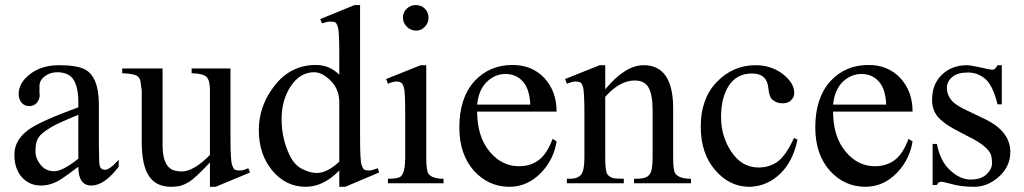

<svg xmlns="http://www.w3.org/2000/svg" viewBox="-20 -714 3991 748"><path d="M388.7 -52.7Q408.2 -52.7 442.4 -91.8V-64.5Q386.7 8.8 335.9 8.8Q285.2 8.8 285.2 -64.5Q244.1 -33.2 227.5 -22.5Q184.6 8.8 139.6 8.8Q94.7 8.8 65.4 -23.4Q36.1 -55.7 36.1 -111.3Q36.1 -167 87.9 -206.1Q129.9 -239.3 285.2 -295.9V-314.5Q285.2 -374 266.6 -403.3Q248 -432.6 202.1 -432.6Q175.8 -432.6 154.8 -417Q133.8 -401.4 133.8 -378.9V-347.7L134.8 -345.7Q134.8 -326.2 123.5 -313.5Q112.3 -300.8 93.8 -300.8Q75.2 -300.8 64 -314Q52.7 -327.1 52.7 -347.7Q52.7 -391.6 97.7 -425.8Q142.6 -460 210 -460Q277.3 -460 309.6 -444.3Q365.2 -416 365.2 -306.6V-155.3L366.2 -94.7Q366.2 -67.4 372.1 -60.1Q377.9 -52.7 388.7 -52.7ZM285.2 -95.7V-266.6Q206.1 -234.4 182.1 -220.2Q158.2 -206.1 144 -193.8Q129.9 -181.6 124 -166.5Q118.2 -151.4 118.2 -124Q118.2 -96.7 138.2 -71.8Q158.2 -46.9 190.9 -46.9Q223.6 -46.9 285.2 -95.7Z M687.5 -45.9Q734.4 -45.9 797.9 -110.4V-363.3Q797.9 -401.4 784.2 -414.6Q770.5 -427.7 726.6 -428.7V-447.3H877.9V-175.8Q877.9 -90.8 883.8 -72.8Q889.6 -54.7 896.5 -52.2Q903.3 -49.8 915 -49.8Q926.8 -49.8 947.3 -58.6L954.1 -42L820.3 13.7H797.9V-81.1Q740.2 -19.5 717.3 -5.9Q694.3 7.8 679.2 10.7Q664.1 13.7 646.5 13.7Q587.9 13.7 560.1 -28.3Q532.2 -70.3 532.2 -161.1V-360.4Q531.2 -368.2 527.3 -396.5Q525.4 -409.2 516.6 -416Q505.9 -426.8 456.1 -428.7V-447.3H613.3V-148.4Q613.3 -63.5 659.2 -49.8Q672.9 -45.9 687.5 -45.9Z M1301.8 -49.8Q1240.2 13.7 1170.9 13.7Q1093.8 13.7 1041 -49.3Q988.3 -112.3 988.3 -207.5Q988.3 -302.7 1050.8 -381.8Q1113.3 -460.9 1210.9 -460.9Q1263.7 -460.9 1301.8 -422.9V-505.9Q1301.8 -590.8 1296.4 -608.4Q1291 -626 1284.2 -627.9Q1277.3 -629.9 1265.6 -629.9Q1253.9 -629.9 1234.4 -623L1227.5 -639.6L1361.3 -694.3H1382.8V-176.8Q1382.8 -87.9 1388.7 -71.3Q1394.5 -54.7 1400.9 -52.2Q1407.2 -49.8 1418 -49.8Q1428.7 -49.8 1452.1 -58.6L1457 -42L1325.2 13.7H1301.8ZM1213.9 -40Q1253.9 -40 1301.8 -84V-315.4Q1301.8 -366.2 1268.6 -399.4Q1235.4 -432.6 1204.1 -432.6Q1149.4 -432.6 1113.3 -378.9Q1077.1 -325.2 1077.1 -250Q1077.1 -174.8 1107.4 -111.3Q1126 -71.3 1157.2 -55.7Q1188.5 -40 1213.9 -40Z M1599.6 -694.3Q1621.1 -694.3 1635.3 -680.2Q1649.4 -666 1649.4 -644.5Q1649.4 -625 1635.3 -609.9Q1621.1 -594.7 1601.6 -594.7Q1580.1 -594.7 1564.9 -609.9Q1549.8 -625 1549.8 -645.5Q1549.8 -666 1564.5 -680.2Q1579.1 -694.3 1599.6 -694.3ZM1640.6 -460V-100.6Q1640.6 -46.9 1649.9 -36.1Q1659.2 -25.4 1671.9 -22.5Q1685.5 -17.6 1708 -17.6V0H1491.2V-17.6Q1533.2 -17.6 1542 -27.3Q1558.6 -43 1558.6 -100.6V-273.4Q1558.6 -355.5 1553.7 -372.1Q1548.8 -388.7 1543 -391.6Q1536.1 -396.5 1524.4 -396.5Q1511.7 -396.5 1491.2 -387.7L1484.4 -406.2L1619.1 -460Z M1838.9 -279.3Q1838.9 -180.7 1888.7 -122.1Q1935.5 -66.4 2002 -66.4Q2045.9 -66.4 2078.1 -89.8Q2110.4 -113.3 2132.8 -172.9L2148.4 -163.1Q2137.7 -93.8 2088.9 -42Q2035.2 13.7 1964.8 13.7Q1883.8 13.7 1827.1 -47.9Q1769.5 -112.3 1769.5 -217.8Q1769.5 -332 1828.1 -397.5Q1886.7 -460.9 1976.6 -460.9Q2052.7 -460.9 2100.6 -410.2Q2148.4 -358.4 2148.4 -279.3ZM1838.9 -306.6H2045.9Q2043 -368.2 2016.6 -397Q1990.2 -425.8 1949.2 -425.8Q1908.2 -425.8 1876.5 -395Q1844.7 -364.3 1838.9 -306.6Z M2337.9 -366.2Q2416 -460 2487.3 -460Q2602.5 -460 2602.5 -292V-100.6Q2602.5 -49.8 2610.4 -39.1Q2624 -17.6 2671.9 -17.6V0H2450.2V-17.6H2460Q2501 -17.6 2511.7 -36.1Q2522.5 -50.8 2522.5 -100.6V-284.2Q2522.5 -344.7 2506.8 -372.6Q2491.2 -400.4 2453.1 -400.4Q2394.5 -400.4 2337.9 -336.9V-100.6Q2337.9 -44.9 2346.7 -34.2Q2355.5 -23.4 2371.1 -19.5Q2384.8 -17.6 2410.2 -17.6V0H2188.5V-17.6H2199.2Q2232.4 -17.6 2244.6 -34.7Q2256.8 -51.8 2256.8 -100.6V-266.6Q2256.8 -359.4 2251 -376Q2246.1 -391.6 2238.8 -394Q2231.4 -396.5 2220.7 -396.5Q2210 -396.5 2188.5 -387.7L2181.6 -406.2L2316.4 -460H2337.9Z M3086.9 -169.9Q3069.3 -85 3019.5 -37.1Q2969.7 10.7 2903.3 13.7Q2903.3 13.7 2899.4 13.7Q2822.3 13.7 2766.1 -51.3Q2710 -116.2 2710 -220.7Q2710 -329.1 2771.5 -393.6Q2835 -460 2923.8 -460Q2984.4 -460 3029.3 -425.8Q3074.2 -390.6 3074.2 -352.5Q3074.2 -334 3061.5 -323.2Q3050.8 -311.5 3028.3 -311.5Q3005.9 -311.5 2991.2 -324.2Q2976.6 -334 2973.6 -369.1Q2968.8 -427.7 2909.7 -427.7Q2850.6 -427.7 2819.8 -380.9Q2789.1 -334 2789.1 -258.8Q2789.1 -182.6 2829.1 -123Q2870.1 -61.5 2934.6 -61.5Q2979.5 -61.5 3011.7 -85.9Q3043.9 -111.3 3073.2 -176.8Z M3225.6 -279.3Q3225.6 -180.7 3275.4 -122.1Q3322.3 -66.4 3388.7 -66.4Q3432.6 -66.4 3464.8 -89.8Q3497.1 -113.3 3519.5 -172.9L3535.2 -163.1Q3524.4 -93.8 3475.6 -42Q3421.9 13.7 3351.6 13.7Q3270.5 13.7 3213.9 -47.9Q3156.2 -112.3 3156.2 -217.8Q3156.2 -332 3214.8 -397.5Q3273.4 -460.9 3363.3 -460.9Q3439.5 -460.9 3487.3 -410.2Q3535.2 -358.4 3535.2 -279.3ZM3225.6 -306.6H3432.6Q3429.7 -368.2 3403.3 -397Q3377 -425.8 3335.9 -425.8Q3294.9 -425.8 3263.2 -395Q3231.4 -364.3 3225.6 -306.6Z M3882.8 -460V-307.6H3866.2Q3848.6 -379.9 3819.3 -405.8Q3790 -431.6 3750.5 -431.6Q3710.9 -431.6 3689.9 -414.1Q3668.9 -396.5 3668.9 -371.6Q3668.9 -346.7 3684.6 -326.2Q3699.2 -305.7 3746.1 -284.2L3817.4 -250Q3916 -202.1 3916 -122.1Q3916 -63.5 3869.1 -23.4Q3826.2 13.7 3775.4 13.7Q3725.6 13.7 3690.4 3.9Q3655.3 -5.9 3645.5 -5.9Q3635.7 -5.9 3629.9 6.8H3613.3V-153.3H3629.9Q3643.6 -84 3682.6 -49.8Q3720.7 -14.6 3761.2 -14.6Q3801.8 -14.6 3823.2 -34.7Q3844.7 -54.7 3844.7 -78.1Q3844.7 -99.6 3839.8 -113.3Q3835 -125 3820.3 -138.7Q3798.8 -160.2 3744.1 -186.5Q3688.5 -214.8 3668.9 -228.5Q3645.5 -245.1 3632.8 -259.8Q3611.3 -287.1 3611.3 -322.8Q3611.3 -358.4 3621.6 -382.3Q3631.8 -406.2 3649.4 -422.9Q3688.5 -460 3747.1 -460Q3756.8 -460 3770.5 -457L3800.8 -451.2Q3814.5 -448.2 3827.1 -445.3Q3839.8 -442.4 3846.2 -442.4Q3852.5 -442.4 3856.4 -446.3Q3860.4 -449.2 3866.2 -460Z"/></svg>

Font: Menaion Unicode
Style: Regular
Weight: 400
Designer: Aleksandr Andreev
Foundry: Ponomar Technologies, Inc.
Version: 2.0